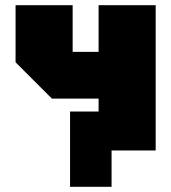

<svg xmlns="http://www.w3.org/2000/svg" viewBox="-20 -580 660 740"><path d="M580 -560V0H360V-200H180L40 -340V-560H260V-380H360V-560ZM250 140V-150H410V140Z"/></svg>

Font: Tektur Black
Style: Regular
Weight: 900
Designer: Adam Jagosz
Foundry: Adam Jagosz
Version: Version 1.005;gftools[0.9.30]